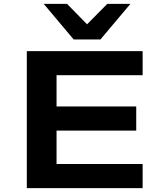

<svg xmlns="http://www.w3.org/2000/svg" viewBox="-20 -968 840 988"><path d="M118 0V-705H714V-581H271V-420H681V-296H271V-124H714V0ZM359 -765 205 -948H325L428 -843L532 -948H651L497 -765Z"/></svg>

Font: Nunito Sans 7pt Expanded
Style: Bold
Weight: 700
Width: 7
Designer: Vernon Adams
Foundry: Vernon Adams
Version: Version 3.101;gftools[0.9.27]